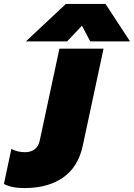

<svg xmlns="http://www.w3.org/2000/svg" viewBox="-218 -728 683 979"><path d="M118 -708H320L445 -517H242L200 -597L124 -517H-86ZM-198 210 -160 31Q-131 48 -89 48Q-61 48 -41 33Q-21 18 -15 -13L85 -480H310L204 15Q181 123 104 177Q27 231 -94 231Q-159 231 -198 210Z"/></svg>

Font: Prompt Black
Style: Italic
Weight: 900
Italic angle: -12°
Designer: Katatrad Team
Foundry: CadsonDemak
Version: Version 1.001